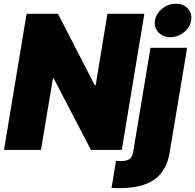

<svg xmlns="http://www.w3.org/2000/svg" viewBox="-20 -801 1043 1026"><path d="M751.4 -727.3 630.7 0H465.9L267 -382.1H262.8L198.9 0H1.4L122.2 -727.3H289.8L485.8 -346.6H491.5L554 -727.3ZM784.1 -545.5H980.1L885.7 18.5Q878.6 60.7 861.7 92.7Q844.8 124.6 821 145.8Q797.2 166.9 764.6 180.2Q731.9 193.5 695.1 199Q658.4 204.5 613.6 204.5Q594.8 204.5 576 203.1L600.1 58.2Q611.2 59.7 622.9 59.7Q657 59.7 671.9 49Q686.8 38.4 691.1 14.2ZM890.6 -602.3Q850.5 -602.3 826.2 -628.7Q801.8 -655.2 808.2 -691.8Q814.6 -729 847.1 -755.1Q879.6 -781.2 919.7 -781.2Q959.5 -781.2 983.5 -755.1Q1007.5 -729 1001.4 -691.8Q995.4 -654.8 962.9 -628.6Q930.4 -602.3 890.6 -602.3Z"/></svg>

Font: Karasuma Gothic
Style: Italic
Weight: 900
Italic angle: -9.39999°
Designer: Rasmus Andersson / Ryoko Nishizuka
Foundry: Genbu
Version: Version 1.00